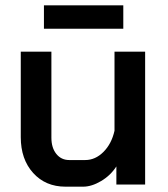

<svg xmlns="http://www.w3.org/2000/svg" viewBox="-20 -693 629 721"><path d="M58 -178V-499H173V-176Q173 -138 191.5 -115Q210 -92 240 -92H300Q338 -92 368.5 -122.5Q399 -153 410 -202V-499H525V0H417V-68Q395 -34 359.5 -13Q324 8 292 8H226Q151 8 104.5 -43.5Q58 -95 58 -178ZM145 -673H443V-585H145Z"/></svg>

Font: Bai Jamjuree SemiBold
Style: Regular
Weight: 600
Version: Version 1.000; ttfautohint (v1.6)